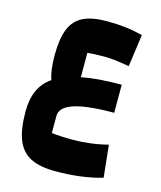

<svg xmlns="http://www.w3.org/2000/svg" viewBox="-120 -567 829 991"><g transform="rotate(15 294.5 -71.5)"><path d="M502 133 520 305Q410 337 270 337Q186 337 136.5 311.5Q87 286 64.5 229.5Q42 173 42 77Q42 13 63 -34Q84 -81 129 -112Q112 -160 112 -240Q112 -329 133 -381Q154 -433 201 -456.5Q248 -480 328 -480Q381 -480 425 -475Q469 -470 520 -457L496 -285Q450 -293 420 -296.5Q390 -300 358 -300Q304 -300 272 -296V-166Q356 -183 486 -183V-33Q342 -33 272 -10Q202 13 202 60V151Q225 154 254.5 155.5Q284 157 310 157Q409 157 502 133Z"/></g></svg>

Font: Changa Black
Style: Regular
Weight: 900
Designer: Eduardo Rodriguez Tunni
Foundry: Eduardo Rodriguez Tunni
Version: Version 2.001; ttfautohint (v1.5.10-5e6f)